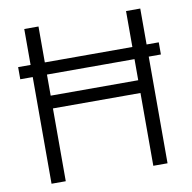

<svg xmlns="http://www.w3.org/2000/svg" viewBox="-81 -809 887 889"><g transform="rotate(-10 362.5 -364.0)"><path d="M692.9 -558.6V-501.5H31.7V-558.6ZM90.3 0V-727.5H157.2V-402.3H568.8V-727.5H635.7V0H568.8V-342.3H157.2V0Z"/></g></svg>

Font: Inter 28pt Light
Style: Regular
Weight: 300
Designer: Rasmus Andersson
Foundry: rsms
Version: Version 4.001;git-66647c0bb